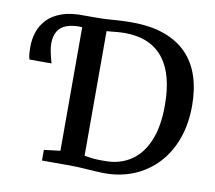

<svg xmlns="http://www.w3.org/2000/svg" viewBox="-82 -846 1066 950"><g transform="rotate(10 451.0 -370.5)"><path d="M490.5 8Q471.5 7.5 451 6.2Q430.5 5 409.5 3.5Q388.5 2 368.2 1Q348 0 329 0H186V-53.5L267.5 -63.5V-743H328Q359.5 -743 388 -745Q416.5 -747 445 -748.8Q473.5 -750.5 504.5 -750.5Q599.5 -750.5 668.8 -725.8Q738 -701 782.8 -654.8Q827.5 -608.5 849 -543Q870.5 -477.5 870.5 -395.5Q870.5 -305 843.8 -230.2Q817 -155.5 766.8 -101.5Q716.5 -47.5 646.5 -18.8Q576.5 10 490.5 8ZM499.5 -52Q569.5 -53 623.2 -88.5Q677 -124 707.2 -195.2Q737.5 -266.5 737.5 -374.5Q737.5 -450.5 722.2 -509.5Q707 -568.5 675.2 -609.2Q643.5 -650 595 -671.2Q546.5 -692.5 480.5 -692.5Q460.5 -692.5 443.8 -691Q427 -689.5 413.5 -688Q400 -686.5 389.5 -686V-60.5Q408 -56.5 426 -54.5Q444 -52.5 462.2 -52Q480.5 -51.5 499.5 -52ZM38.5 -481.5Q34.5 -491 33 -506.5Q31.5 -522 31.5 -545.5Q31.5 -582.5 43.2 -618.5Q55 -654.5 82 -683.2Q109 -712 155.5 -728.5Q202 -745 271 -743L279 -713.5L271 -684.5Q222 -687 190.8 -675.8Q159.5 -664.5 145 -640Q130.5 -615.5 130.5 -577.5Q130.5 -559.5 135.5 -535.2Q140.5 -511 149 -481.5Z"/></g></svg>

Font: Merriweather SemiBold
Style: Regular
Weight: 600
Version: Version 2.100